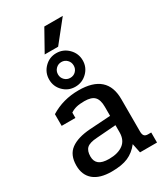

<svg xmlns="http://www.w3.org/2000/svg" viewBox="-226 -1015 975 1125"><g transform="rotate(-30 261.5 -452.0)"><path d="M268 -919H393L279 -776H188ZM137 -635Q137 -682 170 -715.5Q203 -749 250 -749Q297 -749 330.5 -715.5Q364 -682 364 -635Q364 -588 330.5 -555Q297 -522 250 -522Q203 -522 170 -555Q137 -588 137 -635ZM303 -635Q303 -658 287.5 -673.5Q272 -689 250 -689Q228 -689 212.5 -673.5Q197 -658 197 -635Q197 -613 212.5 -597.5Q228 -582 250 -582Q273 -582 288 -597.5Q303 -613 303 -635ZM23 -119Q23 -191 68.5 -224.5Q114 -258 200 -264L340 -273V-334Q340 -381 320 -402Q300 -423 252 -423Q219 -423 197.5 -417.5Q176 -412 158 -400V-364H65V-443Q149 -495 254 -495Q446 -495 446 -325V-106Q446 -86 453.5 -77Q461 -68 478 -68H500V0H385L372 -63Q340 -22 297.5 -3.5Q255 15 186 15Q106 15 64.5 -20Q23 -55 23 -119ZM340 -162V-210L208 -200Q159 -197 140 -179.5Q121 -162 121 -124Q121 -91 142 -74Q163 -57 210 -57Q270 -57 305 -83Q340 -109 340 -162Z"/></g></svg>

Font: Pridi
Style: Regular
Weight: 400
Designer: Katatrad Team
Foundry: CadsonDemak
Version: Version 1.001